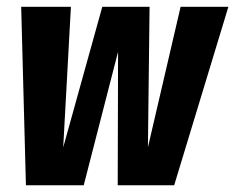

<svg xmlns="http://www.w3.org/2000/svg" viewBox="-20 -551 699 571"><path d="M659.2 -530.8 498 0H330.1L331.1 -397L229 0H57.1L43 -530.8H190.9L168 -112.8L284.2 -530.8H424.8L419.9 -112.8L517.1 -530.8Z"/></svg>

Font: Fira Sans Compressed
Style: Bold Italic
Weight: 700
Width: 3
Italic angle: -8°
Designer: Carrois Corporate & Edenspiekermann AG
Foundry: Carrois Corporate GbR & Edenspiekermann AG
Version: Version 4.203;PS 004.203;hotconv 1.0.88;makeotf.lib2.5.64775